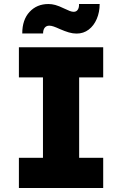

<svg xmlns="http://www.w3.org/2000/svg" viewBox="-20 -935 607 955"><path d="M74 0V-150H193.7V-550H74V-700H493.3V-550H373.7V-150H493.3V0ZM361 -768Q342 -768 322.2 -773.8Q302.3 -779.7 278 -790.3Q259.7 -798.7 247.3 -803Q235 -807.3 225 -807.3Q210.7 -807.3 202.5 -797.2Q194.3 -787 194.3 -768.7H90.7Q90.7 -836.7 127 -875.8Q163.3 -915 220.7 -915Q237.7 -915 255 -910.3Q272.3 -905.7 300 -892.3Q316.7 -884.3 327.2 -880.3Q337.7 -876.3 346.7 -876.3Q360 -876.3 367 -887Q374 -897.7 373 -915H475.7Q475.7 -874.7 461.3 -841Q447 -807.3 421.2 -787.7Q395.3 -768 361 -768Z"/></svg>

Font: Lexend Medium
Style: Regular
Weight: 500
Designer: Bonnie Shaver-Troup, Thomas Jockin
Foundry: Lexend
Version: Version 1.005